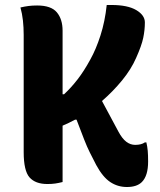

<svg xmlns="http://www.w3.org/2000/svg" viewBox="-20 -730 640 770"><path d="M62 -700Q79 -704 94.5 -706Q110 -708 129 -708Q185 -708 208 -680.5Q231 -653 231 -607V-352H237Q265 -378 291 -411.5Q317 -445 342 -491Q365 -532 383 -588Q401 -644 408 -710H427Q492 -710 526.5 -689.5Q561 -669 561 -640Q561 -610 554.5 -578.5Q548 -547 526 -498Q506 -452 469.5 -407.5Q433 -363 389 -325Q405 -294 422 -263.5Q439 -233 455 -202Q470 -174 486.5 -161.5Q503 -149 522 -149Q547 -149 561 -159H567Q571 -142 572.5 -125Q574 -108 574 -82Q574 -25 549 0Q529 20 489 20Q452 20 422 0Q392 -20 366 -68Q351 -97 340 -119Q329 -141 317.5 -170.5Q306 -200 287 -250H281Q255 -236 231 -226V0Q215 4 201.5 6Q188 8 170 8Q122 8 98.5 -18.5Q75 -45 75 -120V-590Q75 -620 72 -647.5Q69 -675 62 -700Z"/></svg>

Font: Recursive Mn Csl St XBd
Style: Regular
Weight: 800
Monospace: yes
Version: Version 1.079;hotconv 1.0.112;makeotfexe 2.5.65598; ttfautoh